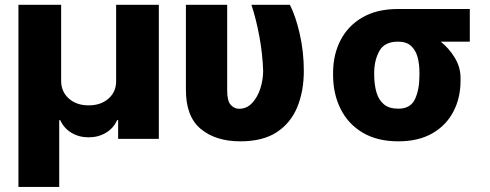

<svg xmlns="http://www.w3.org/2000/svg" viewBox="-20 -565 1995 781"><path d="M55 195.3V-545.5H228.7V-235.4Q229 -191.8 260.1 -164.1Q291.2 -136.4 340.6 -136.4Q390.3 -136.4 421.5 -164.1Q452.8 -191.8 452.4 -235.4V-545.5H626.1V0H460.6V-76.3H456.3Q442.1 -43.7 411 -25Q380 -6.4 340.6 -6.4Q301.1 -6.4 270.4 -25Q239.7 -43.7 225.1 -76.3H220.9V195.3Z M736.2 -545.5H904.1V-198.9Q903.8 -154.8 918.3 -138.7Q932.9 -122.5 952.4 -122.5Q983.7 -122.5 1005.5 -145.8Q1027.3 -169 1038.9 -204.7Q1050.4 -240.4 1050.4 -277Q1048.3 -343.8 1035.5 -414.2Q1022.7 -484.7 1002.8 -545.5H1159.1Q1182.2 -500.7 1198.9 -428.8Q1215.6 -356.9 1215.9 -277Q1215.9 -194.6 1189.3 -129.6Q1162.6 -64.6 1105.8 -27.3Q1049 9.9 957.4 9.9Q857.2 9.9 796.5 -40.7Q735.8 -91.3 736.2 -200.3Z M1334.9 -258.5V-269.9Q1335.2 -343.8 1365.6 -402.2Q1396 -460.6 1454.7 -494.5Q1513.5 -528.4 1599.1 -528.4H1891V-395.6H1772.7Q1806.8 -368.3 1830.1 -329.9Q1853.3 -291.5 1853.3 -248.6V-238.6Q1853.7 -166.9 1824 -110.6Q1794.4 -54.3 1737.9 -22.2Q1681.5 9.9 1600.5 9.9Q1514.9 9.9 1455.6 -25.2Q1396.3 -60.4 1365.8 -121.3Q1335.2 -182.2 1334.9 -258.5ZM1502.1 -269.9V-258.5Q1502.5 -220.5 1511.2 -189.8Q1519.9 -159.1 1541.2 -141Q1562.5 -122.9 1600.5 -122.9Q1650.2 -122.9 1668.3 -162.3Q1686.4 -201.7 1686.1 -258.5V-269.9Q1686.4 -304 1678.6 -332.6Q1670.8 -361.2 1651.8 -378.4Q1632.8 -395.6 1599.1 -395.6Q1544.7 -395.6 1523.6 -358.3Q1502.5 -321 1502.1 -269.9Z"/></svg>

Font: Inter UI Extra Bold
Style: Regular
Weight: 800
Designer: Rasmus Andersson
Foundry: rsms
Version: 3.2;8d6f07862